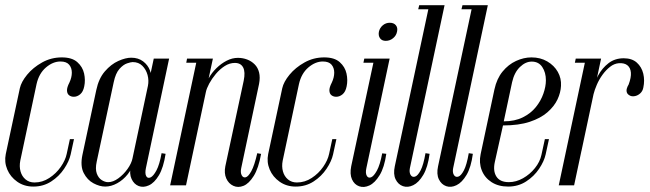

<svg xmlns="http://www.w3.org/2000/svg" viewBox="-33 -724 2540 750"><path d="M44.5 -379.2Q49.9 -404 72.9 -432.1Q96 -460.2 131.4 -480Q166.8 -499.8 208.4 -499.8Q248.4 -499.8 269.1 -481.2Q289.8 -462.8 295.5 -436.9Q301.2 -411 296.1 -386.8Q291.9 -365.4 280.2 -355.7Q268.5 -346 255.4 -346Q244.6 -346 237 -351.8Q229.4 -357.5 228.7 -369.8Q228 -382 238.2 -401.6Q247.5 -421.4 247.6 -440.1Q247.6 -458.9 237.1 -471.3Q226.5 -483.8 203.2 -483.8Q173.8 -483.8 146.4 -460.4Q119.1 -437 109.8 -395.6L46.2 -96.2Q41.9 -74 47.2 -54.5Q52.6 -35 66.9 -23.1Q81.1 -11.2 101.8 -11.2Q132.8 -11.2 159.6 -28.8Q186.4 -46.2 204.4 -72.2Q222.5 -98.2 227.6 -123.1L240 -180.4H256L243 -120.6Q237.2 -94.2 217.5 -64.7Q197.8 -35.1 167.1 -15.2Q136.4 4.8 97.1 4.8Q61.2 4.8 34.4 -14.1Q7.5 -33 -4.6 -61.9Q-16.8 -90.9 -10.5 -122Z M536.9 -67.2Q532.6 -46.2 538.1 -36.1Q543.6 -26 554.9 -30.9Q566.1 -35.9 578.2 -58.5Q590.2 -81.1 598.2 -125.6L613.9 -123.2Q605.5 -69.2 587.8 -39.4Q570 -9.6 548.4 0.1Q526.9 9.8 508.7 2.7Q490.5 -4.4 481 -24.8Q471.5 -45.1 478 -74.6L567.6 -495H627.6ZM544.8 -388.6Q549.1 -409.6 543.4 -431.1Q537.6 -452.5 523 -467Q508.4 -481.5 485.2 -481.5Q478.2 -481.5 463.4 -476.5Q448.5 -471.5 433.6 -454.8Q418.6 -438 411.2 -403L344.8 -92.9Q338.6 -64.1 345 -46.4Q351.4 -28.8 364.2 -20.6Q377.1 -12.4 389.5 -12.4Q408.5 -12.4 429 -27.2Q449.5 -42.1 465.1 -63.9Q480.8 -85.8 484.9 -106.5ZM489.5 -92Q483.6 -65.5 466 -43.4Q448.4 -21.2 424.8 -8.2Q401.2 4.8 378 4.8Q356.4 4.8 332.2 -8Q308.1 -20.8 294 -48.2Q279.9 -75.6 289 -119.2L343 -371.8Q352.6 -417.5 376.7 -445.3Q400.8 -473.1 429.2 -485.9Q457.6 -498.6 479.6 -498.6Q507 -498.6 525.9 -484.4Q544.8 -470.1 552.9 -448.5Q561 -426.9 556.2 -402.6Z M631.6 0 733.6 -479H694.6L697.6 -495H798.6L782.1 -418Q794 -439.8 812.5 -457.8Q831 -475.9 852.5 -486.9Q874 -498 896.4 -498Q915.4 -498 932.3 -491.6Q949.2 -485.2 961.8 -472.6Q974.4 -460 979.1 -440.8Q983.8 -421.5 979 -396.4L909.2 -67.2Q905.6 -50.2 911 -39.7Q916.4 -29.1 926.5 -31.4Q936.6 -33.6 948.7 -55.3Q960.8 -77 971.9 -125.5L986.9 -122.9Q977 -66.8 958.1 -36.6Q939.2 -6.5 918.1 1.9Q897 10.4 878.6 1.9Q860.1 -6.5 850.9 -26.9Q841.8 -47.2 847.2 -74.6L918.9 -408.5Q926 -442.8 916.8 -460.5Q907.5 -478.2 884.5 -478.2Q863.8 -478.2 844.8 -466Q825.8 -453.8 810.2 -435.3Q794.8 -416.9 784.3 -397.6Q773.9 -378.2 771.2 -364.4L693.6 0Z M1069.5 -379.2Q1074.9 -404 1097.9 -432.1Q1121 -460.2 1156.4 -480Q1191.8 -499.8 1233.4 -499.8Q1273.4 -499.8 1294.1 -481.2Q1314.8 -462.8 1320.5 -436.9Q1326.2 -411 1321.1 -386.8Q1316.9 -365.4 1305.2 -355.7Q1293.5 -346 1280.4 -346Q1269.6 -346 1262 -351.8Q1254.4 -357.5 1253.7 -369.8Q1253 -382 1263.2 -401.6Q1272.5 -421.4 1272.6 -440.1Q1272.6 -458.9 1262.1 -471.3Q1251.5 -483.8 1228.2 -483.8Q1198.8 -483.8 1171.4 -460.4Q1144.1 -437 1134.8 -395.6L1071.2 -96.2Q1066.9 -74 1072.2 -54.5Q1077.6 -35 1091.9 -23.1Q1106.1 -11.2 1126.8 -11.2Q1157.8 -11.2 1184.6 -28.8Q1211.4 -46.2 1229.4 -72.2Q1247.5 -98.2 1252.6 -123.1L1265 -180.4H1281L1268 -120.6Q1262.2 -94.2 1242.5 -64.7Q1222.8 -35.1 1192.1 -15.2Q1161.4 4.8 1122.1 4.8Q1086.2 4.8 1059.4 -14.1Q1032.5 -33 1020.4 -61.9Q1008.2 -90.9 1014.5 -122Z M1429 -495H1489L1398.1 -67.2Q1393.9 -48 1399.6 -37.6Q1405.2 -27.2 1416.2 -31.3Q1427.1 -35.4 1439.3 -57.6Q1451.5 -79.8 1460 -125L1476 -123.2Q1468.4 -69.9 1450 -39.8Q1431.6 -9.6 1410.1 0.4Q1388.5 10.4 1369.8 3.6Q1351.1 -3.1 1341.9 -23.5Q1332.8 -43.9 1338.9 -74.6ZM1386.6 -479 1390 -495H1439L1435.6 -479ZM1447.1 -600.2Q1450.6 -615.5 1462.4 -625.3Q1474.2 -635.1 1489.5 -635.1Q1505.4 -635.1 1513.4 -625.3Q1521.4 -615.5 1517.9 -600.2Q1515 -585 1502.4 -574.7Q1489.8 -564.4 1473.9 -564.4Q1458.6 -564.4 1451.4 -574.7Q1444.2 -585 1447.1 -600.2Z M1509.2 -74.6 1643.6 -703.8H1703.6L1568.1 -67.2Q1564.9 -50.9 1570.9 -40.8Q1576.9 -30.8 1587.8 -33.9Q1598.8 -37 1610 -58.4Q1621.2 -79.8 1629.1 -125.6L1645.1 -123.2Q1638.1 -70.5 1620.4 -40.7Q1602.6 -10.9 1581.2 -0.6Q1559.9 9.8 1541 3.2Q1522.1 -3.4 1512.3 -23.6Q1502.5 -43.9 1509.2 -74.6ZM1600.6 -687.8 1604.6 -703.8H1653.6L1649.6 -687.8Z M1678.2 -74.6 1812.6 -703.8H1872.6L1737.1 -67.2Q1733.9 -50.9 1739.9 -40.8Q1745.9 -30.8 1756.8 -33.9Q1767.8 -37 1779 -58.4Q1790.2 -79.8 1798.1 -125.6L1814.1 -123.2Q1807.1 -70.5 1789.4 -40.7Q1771.6 -10.9 1750.2 -0.6Q1728.9 9.8 1710 3.2Q1691.1 -3.4 1681.3 -23.6Q1671.5 -43.9 1678.2 -74.6ZM1769.6 -687.8 1773.6 -703.8H1822.6L1818.6 -687.8Z M1844.5 -122 1898.4 -374.8Q1907.5 -416.8 1930.1 -444.4Q1952.8 -472.1 1982.8 -485.9Q2012.9 -499.8 2043 -499.8Q2078 -499.8 2104.9 -484Q2131.8 -468.2 2146 -443.1Q2160.2 -417.9 2158.4 -388.6Q2157.2 -362.4 2144.7 -335.6Q2132.1 -308.8 2105.6 -285.6Q2079.1 -262.4 2036.3 -248.2Q1993.5 -234 1931.8 -234L1900 -91.6Q1892.1 -56.1 1906.1 -34.3Q1920 -12.5 1954.6 -12.5Q1983.1 -12.5 2010.1 -27.8Q2037 -43 2056.6 -67.4Q2076.2 -91.8 2082 -119.1L2095.4 -180.4H2111.4L2098.4 -120.6Q2092.6 -94.2 2072.9 -64.7Q2053.1 -35.1 2022.2 -15.2Q1991.4 4.8 1952.1 4.8Q1913.6 4.8 1886.8 -12.7Q1860 -30.1 1848.7 -59.2Q1837.4 -88.4 1844.5 -122ZM1934.8 -250Q1977.9 -250 2009.2 -265.6Q2040.5 -281.1 2060.2 -305.7Q2079.9 -330.2 2089.6 -358.2Q2099.4 -386.1 2099.4 -410.5Q2099.4 -441 2085.2 -462.2Q2071.1 -483.4 2044 -483.4Q2019.8 -483.4 1997.9 -462.2Q1976 -441 1967.4 -403Z M2234.6 -145.2 2283 -375.1Q2288.8 -401.9 2303.9 -429.8Q2319.1 -457.8 2343.9 -477.1Q2368.8 -496.4 2403.4 -496.4Q2435.6 -496.4 2454.6 -479.4Q2473.5 -462.4 2479.8 -436.2Q2486 -410 2480 -381.9Q2477.4 -368.2 2468.4 -359.8Q2459.4 -351.4 2448.5 -348.9Q2437.6 -346.4 2429.2 -349.8Q2418.2 -355 2415.7 -362.8Q2413.1 -370.5 2415.8 -378.9Q2418.4 -387.4 2422.5 -393.6Q2433 -421.5 2431.4 -440.4Q2429.9 -459.2 2417.9 -468.9Q2405.9 -478.6 2384.2 -477.1Q2366.1 -475.6 2350.1 -463.1Q2334 -450.5 2320.6 -432.1Q2307.2 -413.6 2298.4 -393.1Q2289.5 -372.5 2285.5 -356L2238.4 -134.6ZM2149.6 0 2255 -495H2315L2209.6 0ZM2212.6 -479 2216 -495H2265L2271.6 -479Z"/></svg>

Font: Emberly Black
Style: Italic
Weight: 900
Italic angle: -12°
Designer: Rajesh Rajput
Foundry: Rajesh Rajput
Version: Version 1.000